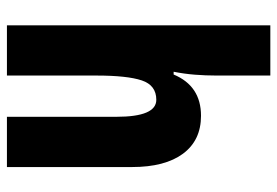

<svg xmlns="http://www.w3.org/2000/svg" viewBox="-143 -657 800 554"><g transform="rotate(90 257.0 -380.0)"><path d="M198 -605Q198 -573 195.5 -542Q193 -511 187 -481H195Q228 -560 314 -560Q385 -560 423.5 -508Q462 -456 462 -361V0H317V-316Q317 -431 268 -431Q226 -431 212 -389Q198 -347 198 -258V0H53V-760H198Z"/></g></svg>

Font: Noto Sans Hebrew ExtraCondensed ExtraBold
Style: Regular
Weight: 800
Width: 2
Designer: Monotype Design Team
Foundry: Monotype Imaging Inc.
Version: Version 2.004; ttfautohint (v1.8.4.7-5d5b)